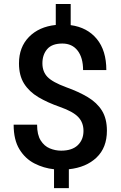

<svg xmlns="http://www.w3.org/2000/svg" viewBox="-20 -845 608 968"><path d="M400.9 -185.1Q400.9 -227.1 374.5 -254.9Q348.1 -282.7 282.7 -305.7Q219.7 -327.6 173.3 -355.2Q127 -382.8 101.3 -423.6Q75.7 -464.4 75.7 -525.4Q75.7 -607.4 126.2 -658.9Q176.8 -710.4 261.2 -719.2V-824.7H336.4V-718.3Q419.9 -707 468 -648.7Q516.1 -590.3 516.1 -491.7H398.9Q398.9 -554.2 371.3 -589.8Q343.8 -625.5 294.4 -625.5Q242.2 -625.5 218 -597.4Q193.8 -569.3 193.8 -525.9Q193.8 -483.9 219.2 -457.3Q244.6 -430.7 313.5 -405.3Q376.5 -382.8 422.6 -355.2Q468.8 -327.6 493.9 -287.4Q519 -247.1 519 -186Q519 -100.6 466.8 -50.8Q414.6 -1 327.1 8.3V103.5H252.4V8.3Q200.2 2.9 153.6 -21Q106.9 -44.9 77.9 -92.5Q48.8 -140.1 48.8 -216.3H167Q167 -165.5 185.1 -137Q203.1 -108.4 231 -96.9Q258.8 -85.4 288.1 -85.4Q343.3 -85.4 372.1 -113Q400.9 -140.6 400.9 -185.1Z"/></svg>

Font: Vazirmatn RD UI FD Medium
Style: Regular
Weight: 500
Designer: Saber Rastikerdar
Foundry: Saber Rastikerdar
Version: Version 33.003